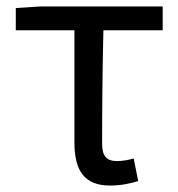

<svg xmlns="http://www.w3.org/2000/svg" viewBox="-20 -563 554 596"><path d="M322 13C356 13 387 6 409 -1L395 -71C377 -66 360 -63 342 -63C312 -63 297 -78 297 -116C297 -226 298 -346 301 -469H485V-543H106L29 -538V-469H211V-122C211 -35 240 13 322 13Z"/></svg>

Font: Noto Sans CJK SC
Style: Regular
Weight: 400
Designer: Ryoko NISHIZUKA 西塚涼子 (kana, bopomofo & ideographs); Paul D. Hunt (Latin, Greek & Cyrillic); Sandoll Communications 산돌커뮤니
Foundry: Adobe
Version: Version 2.004;hotconv 1.0.118;makeotfexe 2.5.65603